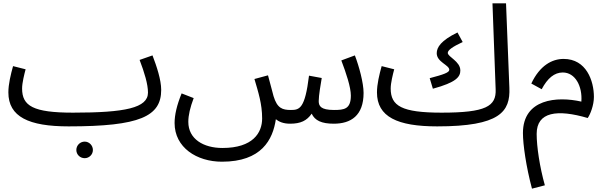

<svg xmlns="http://www.w3.org/2000/svg" viewBox="-20 -734 3608 1147"><path d="M390 21C816 21 943 -39 943 -197C943 -257 916 -338 891 -403L814 -376C843 -300 864 -231 864 -181C864 -89 727 -61 416 -61C178 -61 112 -101 112 -205C112 -239 125 -290 133 -320L58 -339C44 -289 30 -231 30 -182C30 -36 152 21 390 21ZM486 211C513 211 535 189 535 162C535 135 513 112 486 112C458 112 436 135 436 162C436 189 458 211 486 211Z M1306 232C1542 232 1610 101 1628 -22C1647 -6 1674 5 1713 5C1776 5 1813 -13 1842 -55C1861 -14 1901 5 1974 5C2076 5 2152 -43 2152 -179C2152 -239 2125 -338 2100 -403L2019 -373C2048 -297 2076 -213 2076 -163C2076 -82 2036 -77 1975 -77C1896 -77 1884 -101 1884 -130C1884 -164 1896 -232 1902 -268L1826 -282C1802 -86 1770 -77 1718 -77C1667 -77 1636 -87 1614 -160C1608 -181 1602 -208 1581 -284L1500 -262C1523 -183 1546 -114 1546 -26C1546 59 1491 150 1309 150C1196 150 1105 97 1105 -6C1105 -46 1116 -92 1137 -148L1065 -176C1036 -105 1023 -47 1023 1C1023 147 1155 232 1306 232Z M2592 21C2967 21 3029 -67 3023 -209L3003 -714H2922L2941 -200C2945 -99 2883 -61 2618 -61C2380 -61 2314 -101 2314 -205C2314 -239 2327 -290 2335 -320L2260 -339C2246 -289 2232 -231 2232 -182C2232 -36 2354 21 2592 21ZM2566 -204C2706 -242 2730 -275 2730 -313C2730 -368 2655 -394 2655 -418C2655 -434 2682 -454 2744 -483L2713 -540C2614 -492 2589 -451 2589 -416C2589 -363 2664 -346 2664 -317C2664 -301 2631 -289 2547 -267Z M3158 393 3235 373C3204 263 3186 141 3186 66C3186 -67 3310 -82 3491 -29C3506 -50 3528 -105 3528 -155C3528 -251 3483 -382 3347 -382C3278 -382 3205 -343 3154 -235L3216 -201C3251 -267 3292 -301 3342 -301C3417 -301 3460 -218 3453 -127C3308 -160 3104 -144 3104 61C3104 129 3123 262 3158 393Z"/></svg>

Font: Noto Sans Math
Style: Regular
Weight: 400
Designer: Monotype Design Team, Delve Withrington, Jeff Kellem
Foundry: Monotype Imaging Inc., Delve Fonts LLC
Version: Version 3.000